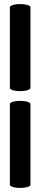

<svg xmlns="http://www.w3.org/2000/svg" viewBox="-20 -836 211 952"><path d="M29 -800V-400C29 -391 52 -384 80 -384C108 -384 131 -391 131 -400V-800C131 -809 108 -816 80 -816C52 -816 29 -809 29 -800ZM29 -320V80C29 89 52 96 80 96C108 96 131 89 131 80V-320C131 -329 108 -336 80 -336C52 -336 29 -329 29 -320Z"/></svg>

Font: Nupuram Medium Oblique
Style: Regular
Weight: 500
Designer: Santhosh Thottingal (santhosh.thottingal@gmail.com)
Foundry: SMC
Version: Version 1.000